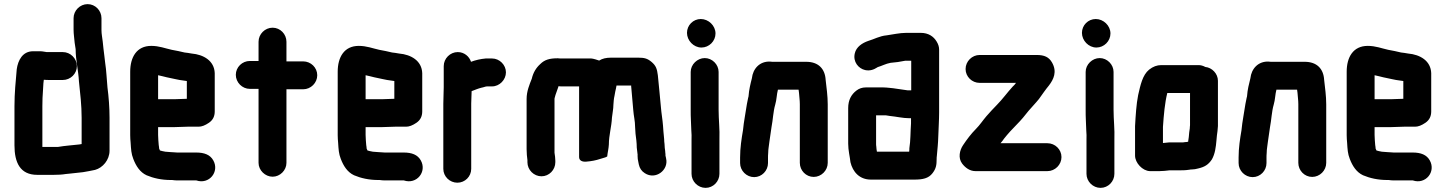

<svg xmlns="http://www.w3.org/2000/svg" viewBox="-20 -796 6997 929"><path d="M284 -544H206C193 -546 179 -549 166 -548H140C89 -548 67 -504 61 -461C56 -403 50 -347 50 -282V-93C50 -10 77 50 160 50H240C260 50 281 49 298 46L318 44C331 43 352 40 364 39L382 37C402 33 420 31 440 26C477 16 510 -22 510 -67V-226C510 -276 506 -327 500 -373C496 -413 495 -454 489 -491L485 -525C482 -550 479 -572 477 -595C475 -614 471 -631 471 -650V-708C471 -745 441 -776 404 -776C367 -776 336 -745 336 -708V-652C336 -641 337 -631 338 -621C340 -600 342 -578 346 -558C346 -505 359 -457 362 -402C368 -346 375 -287 375 -226V-99L363 -97C329 -93 294 -91 260 -85H185V-282C185 -311 186 -334 188 -359L190 -393C191 -399 191 -405 192 -410H193C202 -409 212 -409 221 -409H284C321 -409 352 -439 352 -476C352 -513 321 -544 284 -544Z M826 -316H745V-432C760 -429 774 -425 787 -422C815 -417 841 -409 870 -406L884 -404V-318C871 -318 840 -316 826 -316ZM888 -183H941C956 -183 972 -189 991 -202C1010 -215 1019 -233 1019 -257V-442C1017 -502 965 -532 907 -537L889 -540L873 -542C855 -546 831 -552 811 -555C779 -562 750 -574 712 -574C641 -574 610 -519 610 -449V-142C610 -129 611 -117 612 -106C614 -74 615 -52 625 -27C638 7 657 37 689 52C722 66 761 75 807 75H813C821 76 829 77 837 77H930C992 98 1043 35 1012 -20C997 -47 969 -58 929 -58H837C828 -58 817 -60 806 -60C801 -60 785 -62 780 -62L765 -65C761 -66 757 -67 754 -68C753 -70 752 -72 751 -75C751 -76 751 -76 750 -77C750 -82 749 -88 748 -94C747 -109 745 -126 745 -143V-181H826C840 -181 874 -183 888 -183Z M1231 -594V-501H1189C1152 -501 1121 -471 1121 -434C1121 -397 1152 -366 1189 -366H1231V-8C1231 28 1263 59 1299 59C1335 59 1366 28 1366 -8V-364H1447C1484 -364 1515 -395 1515 -432C1515 -469 1484 -499 1447 -499H1366V-594C1366 -631 1336 -662 1299 -662C1262 -662 1231 -631 1231 -594Z M1830 -316H1749V-432C1764 -429 1778 -425 1791 -422C1819 -417 1845 -409 1874 -406L1888 -404V-318C1875 -318 1844 -316 1830 -316ZM1892 -183H1945C1960 -183 1976 -189 1995 -202C2014 -215 2023 -233 2023 -257V-442C2021 -502 1969 -532 1911 -537L1893 -540L1877 -542C1859 -546 1835 -552 1815 -555C1783 -562 1754 -574 1716 -574C1645 -574 1614 -519 1614 -449V-142C1614 -129 1615 -117 1616 -106C1618 -74 1619 -52 1629 -27C1642 7 1661 37 1693 52C1726 66 1765 75 1811 75H1817C1825 76 1833 77 1841 77H1934C1996 98 2047 35 2016 -20C2001 -47 1973 -58 1933 -58H1841C1832 -58 1821 -60 1810 -60C1805 -60 1789 -62 1784 -62L1769 -65C1765 -66 1761 -67 1758 -68C1757 -70 1756 -72 1755 -75C1755 -76 1755 -76 1754 -77C1754 -82 1753 -88 1752 -94C1751 -109 1749 -126 1749 -143V-181H1830C1844 -181 1878 -183 1892 -183Z M2428 -446C2428 -482 2397 -513 2361 -513H2330C2306 -511 2280 -505 2259 -497C2251 -522 2227 -544 2195 -544C2158 -544 2127 -513 2127 -476V-374C2127 -352 2125 -318 2125 -293V21C2125 58 2156 88 2193 88C2230 88 2260 58 2260 21V-295C2260 -315 2262 -336 2262 -355C2278 -361 2294 -368 2311 -372C2319 -373 2329 -378 2337 -378H2361C2397 -378 2428 -410 2428 -446Z M2667 -11V-18C2667 -31 2665 -44 2663 -57V-317C2663 -318 2663 -320 2664 -323C2668 -341 2677 -360 2682 -377V-379C2689 -378 2694 -378 2698 -378H2782V-36C2782 -18 2799 -12 2818 -14C2842 -16 2863 -20 2884 -27C2901 -33 2909 -33 2918 -39C2920 -59 2925 -77 2926 -97C2926 -142 2939 -182 2941 -227C2943 -248 2948 -268 2948 -289C2949 -304 2950 -319 2953 -331L2957 -353C2960 -364 2961 -372 2963 -382H3034V-378C3037 -342 3041 -300 3044 -264C3046 -235 3053 -211 3053 -181L3055 -149C3058 -127 3061 -104 3061 -82C3062 -73 3063 -64 3064 -57C3064 -55 3064 -53 3065 -51V-41C3065 -32 3066 -22 3069 -10L3071 0C3075 18 3084 32 3100 42C3152 76 3216 27 3203 -29L3201 -39C3200 -40 3200 -42 3200 -43C3200 -48 3200 -53 3199 -58C3199 -68 3196 -78 3196 -88C3196 -95 3195 -103 3194 -111C3194 -126 3191 -144 3190 -160L3188 -188C3186 -216 3180 -249 3178 -276C3174 -328 3167 -385 3163 -432C3159 -463 3154 -478 3133 -496C3113 -513 3098 -517 3068 -517H2937C2913 -517 2895 -513 2879 -503C2874 -505 2849 -513 2841 -513H2698C2693 -513 2687 -513 2679 -514C2639 -514 2615 -507 2594 -486C2574 -468 2560 -445 2553 -415C2542 -387 2528 -355 2528 -317V-74C2528 -54 2530 -37 2532 -21V-11C2532 26 2563 57 2600 57C2637 57 2667 26 2667 -11Z M3322 -448V-265C3322 -248 3322 -231 3323 -214L3325 -164C3326 -149 3327 -135 3326 -122V45C3326 82 3357 113 3394 113C3431 113 3461 82 3461 45V-122C3463 -169 3457 -217 3457 -265V-448C3457 -484 3426 -515 3390 -515C3354 -515 3322 -484 3322 -448ZM3304 -637C3304 -600 3336 -566 3374 -566C3411 -566 3442 -597 3442 -634C3442 -672 3408 -704 3371 -704C3334 -704 3304 -674 3304 -637Z M3696 -7V-34C3696 -39 3696 -46 3697 -57C3697 -66 3698 -75 3699 -82L3703 -112C3706 -131 3710 -160 3713 -181C3720 -216 3721 -256 3731 -290C3738 -313 3738 -340 3744 -362H3844C3844 -359 3846 -350 3846 -347C3847 -330 3850 -311 3850 -292V-8C3850 29 3880 60 3917 60C3954 60 3985 29 3985 -8V-291C3985 -332 3979 -373 3975 -409C3972 -464 3939 -497 3881 -497H3724C3718 -497 3712 -497 3706 -498C3656 -500 3623 -464 3618 -417C3611 -390 3604 -361 3602 -332C3602 -329 3601 -326 3600 -323C3598 -315 3596 -305 3594 -293C3588 -250 3579 -210 3575 -166C3568 -125 3561 -81 3561 -34V-7C3561 30 3592 61 3629 61C3666 61 3696 30 3696 -7Z M4380 -79C4380 -74 4380 -68 4379 -62H4223C4222 -71 4220 -77 4220 -87C4219 -92 4219 -96 4219 -101V-238H4266L4285 -235C4317 -232 4348 -224 4380 -224H4388V-199C4385 -157 4386 -115 4380 -79ZM4371 -359C4350 -362 4325 -366 4302 -369L4283 -371C4273 -372 4263 -373 4254 -373H4169C4152 -373 4137 -368 4124 -358C4099 -339 4084 -312 4084 -273V-101C4084 -68 4092 -39 4095 -11C4106 35 4138 73 4194 73H4404C4445 73 4473 67 4492 42C4509 20 4512 3 4512 -27C4512 -31 4512 -36 4513 -42C4516 -76 4519 -101 4520 -138C4521 -172 4524 -217 4524 -252V-556C4524 -569 4520 -582 4512 -595C4497 -620 4472 -637 4435 -637H4365C4332 -637 4300 -629 4270 -625C4236 -622 4209 -606 4181 -598C4152 -588 4123 -569 4116 -538C4106 -497 4134 -464 4166 -457C4189 -452 4208 -459 4225 -470L4226 -471C4247 -477 4266 -488 4289 -492C4313 -494 4336 -497 4359 -502H4389V-359Z M4720 -395H4896C4891 -388 4886 -382 4880 -377C4855 -350 4830 -315 4804 -289C4788 -273 4768 -251 4753 -234C4735 -213 4721 -191 4702 -172C4679 -149 4658 -121 4640 -94C4623 -69 4615 -32 4635 -5C4650 15 4672 32 4700 32H5048C5085 32 5116 1 5116 -36C5116 -73 5085 -103 5048 -103H4821C4827 -110 4833 -117 4838 -125C4856 -148 4880 -174 4901 -195C4919 -213 4941 -239 4957 -260C4974 -280 4991 -297 5007 -317C5022 -338 5040 -364 5055 -382C5078 -412 5096 -449 5070 -494C5055 -520 5033 -530 4996 -530H4720C4683 -530 4652 -499 4652 -462C4652 -425 4683 -395 4720 -395Z M5233 -448V-265C5233 -248 5233 -231 5234 -214L5236 -164C5237 -149 5238 -135 5237 -122V45C5237 82 5268 113 5305 113C5342 113 5372 82 5372 45V-122C5374 -169 5368 -217 5368 -265V-448C5368 -484 5337 -515 5301 -515C5265 -515 5233 -484 5233 -448ZM5215 -637C5215 -600 5247 -566 5285 -566C5322 -566 5353 -597 5353 -634C5353 -672 5319 -704 5282 -704C5245 -704 5215 -674 5215 -637Z M5738 -346V-190C5737 -183 5737 -179 5737 -176C5736 -170 5735 -163 5734 -155L5732 -133L5729 -112V-110C5726 -110 5724 -110 5723 -109C5717 -109 5711 -108 5704 -107H5637L5607 -104V-182C5611 -241 5616 -298 5628 -346ZM5544 32H5590C5604 32 5626 30 5640 28H5696C5703 28 5711 28 5720 27L5736 25C5740 24 5743 24 5746 24C5757 24 5767 22 5778 19C5808 12 5827 1 5844 -25C5859 -52 5863 -83 5866 -118L5868 -140C5870 -158 5872 -164 5873 -186V-405C5873 -440 5844 -469 5812 -472C5801 -478 5790 -481 5779 -481H5599C5578 -481 5559 -474 5540 -459C5508 -433 5498 -384 5487 -336C5478 -291 5475 -238 5472 -186V-43C5472 -8 5508 31 5544 32Z M6108 -7V-34C6108 -39 6108 -46 6109 -57C6109 -66 6110 -75 6111 -82L6115 -112C6118 -131 6122 -160 6125 -181C6132 -216 6133 -256 6143 -290C6150 -313 6150 -340 6156 -362H6256C6256 -359 6258 -350 6258 -347C6259 -330 6262 -311 6262 -292V-8C6262 29 6292 60 6329 60C6366 60 6397 29 6397 -8V-291C6397 -332 6391 -373 6387 -409C6384 -464 6351 -497 6293 -497H6136C6130 -497 6124 -497 6118 -498C6068 -500 6035 -464 6030 -417C6023 -390 6016 -361 6014 -332C6014 -329 6013 -326 6012 -323C6010 -315 6008 -305 6006 -293C6000 -250 5991 -210 5987 -166C5980 -125 5973 -81 5973 -34V-7C5973 30 6004 61 6041 61C6078 61 6108 30 6108 -7Z M6712 -316H6631V-432C6646 -429 6660 -425 6673 -422C6701 -417 6727 -409 6756 -406L6770 -404V-318C6757 -318 6726 -316 6712 -316ZM6774 -183H6827C6842 -183 6858 -189 6877 -202C6896 -215 6905 -233 6905 -257V-442C6903 -502 6851 -532 6793 -537L6775 -540L6759 -542C6741 -546 6717 -552 6697 -555C6665 -562 6636 -574 6598 -574C6527 -574 6496 -519 6496 -449V-142C6496 -129 6497 -117 6498 -106C6500 -74 6501 -52 6511 -27C6524 7 6543 37 6575 52C6608 66 6647 75 6693 75H6699C6707 76 6715 77 6723 77H6816C6878 98 6929 35 6898 -20C6883 -47 6855 -58 6815 -58H6723C6714 -58 6703 -60 6692 -60C6687 -60 6671 -62 6666 -62L6651 -65C6647 -66 6643 -67 6640 -68C6639 -70 6638 -72 6637 -75C6637 -76 6637 -76 6636 -77C6636 -82 6635 -88 6634 -94C6633 -109 6631 -126 6631 -143V-181H6712C6726 -181 6760 -183 6774 -183Z"/></svg>

Font: Electronic
Style: UltThk
Weight: 900
Version: Version 1.011